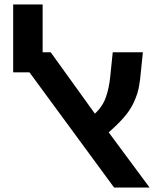

<svg xmlns="http://www.w3.org/2000/svg" viewBox="-20 -840 708 860"><path d="M491 0 112 -516H39V-820H171V-606H207L405 -331Q440 -363 454.5 -405Q469 -447 474 -499L485 -606H620L608 -489Q605 -464 600.5 -442.5Q596 -421 588 -402Q581 -383 571 -365Q561 -347 548 -330Q535 -313 515 -292.5Q495 -272 467 -247L650 0Z"/></svg>

Font: Noto Sans Hebrew Droid
Style: Regular
Weight: 400
Designer: Monotype Design Team
Foundry: Monotype Imaging Inc.
Version: Version 1.100